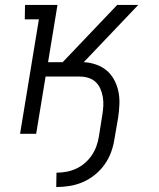

<svg xmlns="http://www.w3.org/2000/svg" viewBox="-20 -540 640 775"><path d="M207 215 208 157Q227 157 247 153.5Q267 150 286 141.5Q305 133 321.5 119Q338 105 350 87.5Q362 70 369 50.5Q376 31 379 12L393 -76Q396 -94 397 -112.5Q398 -131 395 -148.5Q392 -166 385 -182Q378 -198 365.5 -209.5Q353 -221 336 -226Q319 -231 301 -231H164L126 0H61L137 -462H80L81 -520H212L174 -289H233L453 -520H538L318 -289Q343 -288 367.5 -279.5Q392 -271 410.5 -255.5Q429 -240 441 -217.5Q453 -195 458 -170.5Q463 -146 462 -119.5Q461 -93 457 -66L442 21Q438 48 428.5 74Q419 100 402.5 123.5Q386 147 363 165.5Q340 184 314.5 195Q289 206 261.5 210.5Q234 215 207 215Z"/></svg>

Font: Iosevka Etoile Light
Style: Italic
Weight: 300
Italic angle: -9°
Designer: Belleve Invis
Foundry: Belleve Invis
Version: Version 22.1.2; ttfautohint (v1.8.4)